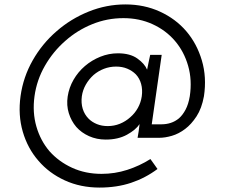

<svg xmlns="http://www.w3.org/2000/svg" viewBox="-20 -623 1030 868"><path d="M902 -188Q892 -133 868.5 -97Q845 -61 817 -40Q788 -18 757 -9Q726 0 700 0H602L607 -30Q608 -38 609 -46Q610 -54 611 -62Q594 -36 554 -14Q514 8 458 8Q417 8 382.5 -7.5Q348 -23 325 -49Q302 -76 291 -111.5Q280 -147 286 -187Q292 -227 312.5 -262.5Q333 -298 364 -324.5Q395 -351 433.5 -366.5Q472 -382 513 -382Q568 -382 601 -358.5Q634 -335 645 -308Q648 -323 651.5 -340Q655 -357 659 -375H711L666 -61H710Q732 -61 752 -67.5Q772 -74 789 -88Q806 -103 819 -127.5Q832 -152 838 -188Q849 -261 830.5 -325.5Q812 -390 771 -438Q730 -486 670 -513.5Q610 -541 538 -541Q464 -541 396.5 -513.5Q329 -486 275 -438Q220 -390 183 -325.5Q146 -261 136 -188Q126 -115 144.5 -51Q163 13 204 61Q246 108 306 135.5Q366 163 439 163Q499 163 555 145Q611 127 660 96Q669 108 676.5 119Q684 130 692 141Q637 182 572.5 203.5Q508 225 430 225Q344 225 273 192.5Q202 160 154 104Q105 48 83 -27.5Q61 -103 73 -189Q85 -275 128 -350.5Q171 -426 236 -482Q300 -538 380.5 -570.5Q461 -603 547 -603Q632 -603 703 -570.5Q774 -538 822 -482Q870 -426 892.5 -350Q915 -274 902 -188ZM350 -188Q346 -157 354 -131Q362 -105 381 -86Q396 -71 418 -62Q440 -53 467 -53Q496 -53 522 -63.5Q548 -74 569 -93Q590 -111 603.5 -135.5Q617 -160 621 -188Q625 -218 618 -243.5Q611 -269 594 -287Q578 -303 555.5 -312.5Q533 -322 505 -322Q476 -322 450 -312Q424 -302 403 -284Q382 -265 368 -240.5Q354 -216 350 -188Z"/></svg>

Font: Josefin Slab SemiBold
Style: Italic
Weight: 600
Italic angle: -12°
Designer: Santiago Orozco
Foundry: Typemade
Version: Version 2.000